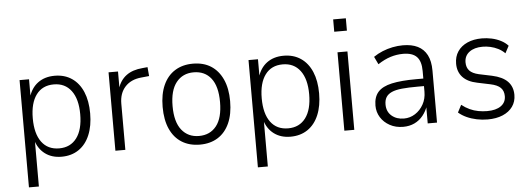

<svg xmlns="http://www.w3.org/2000/svg" viewBox="-54 -854 3298 1193"><g transform="rotate(-5 1595.5 -257.5)"><path d="M82 180V-489H141V-375H137Q154 -434 196.5 -465.5Q239 -497 301 -497Q363 -497 408 -466.5Q453 -436 477 -379.5Q501 -323 501 -245Q501 -167 477 -110Q453 -53 408 -22.5Q363 8 301 8Q240 8 198 -23.5Q156 -55 139 -113H144V180ZM291 -45Q361 -45 400 -97Q439 -149 439 -245Q439 -340 400 -392Q361 -444 291 -444Q220 -444 181.5 -392Q143 -340 143 -245Q143 -149 181.5 -97Q220 -45 291 -45Z M637 0V-489H696V-380H692Q709 -434 748 -463Q787 -492 850 -497L881 -500L886 -444L836 -439Q772 -433 735.5 -393Q699 -353 699 -288V0Z M1164 8Q1099 8 1051.5 -21.5Q1004 -51 978.5 -107.5Q953 -164 953 -245Q953 -325 978.5 -381.5Q1004 -438 1051.5 -467.5Q1099 -497 1163 -497Q1229 -497 1275.5 -467.5Q1322 -438 1348 -381.5Q1374 -325 1374 -245Q1374 -164 1348.5 -107.5Q1323 -51 1276 -21.5Q1229 8 1164 8ZM1163 -46Q1232 -46 1271.5 -96Q1311 -146 1311 -245Q1311 -343 1272 -393Q1233 -443 1163 -443Q1095 -443 1055 -393Q1015 -343 1015 -245Q1015 -146 1055 -96Q1095 -46 1163 -46Z M1510 180V-489H1569V-375H1565Q1582 -434 1624.5 -465.5Q1667 -497 1729 -497Q1791 -497 1836 -466.5Q1881 -436 1905 -379.5Q1929 -323 1929 -245Q1929 -167 1905 -110Q1881 -53 1836 -22.5Q1791 8 1729 8Q1668 8 1626 -23.5Q1584 -55 1567 -113H1572V180ZM1719 -45Q1789 -45 1828 -97Q1867 -149 1867 -245Q1867 -340 1828 -392Q1789 -444 1719 -444Q1648 -444 1609.5 -392Q1571 -340 1571 -245Q1571 -149 1609.5 -97Q1648 -45 1719 -45Z M2056 -618V-695H2135V-618ZM2065 0V-489H2127V0Z M2432 8Q2385 8 2348.5 -12Q2312 -32 2291.5 -65Q2271 -98 2271 -138Q2271 -192 2298.5 -223Q2326 -254 2385 -267Q2444 -280 2539 -280H2594V-233H2543Q2484 -233 2444 -229Q2404 -225 2380 -214Q2356 -203 2345 -185Q2334 -167 2334 -140Q2334 -95 2364.5 -69Q2395 -43 2441 -43Q2479 -43 2511 -63.5Q2543 -84 2562.5 -119Q2582 -154 2582 -198V-327Q2582 -388 2555 -416Q2528 -444 2470 -444Q2430 -444 2391.5 -432Q2353 -420 2312 -393L2289 -441Q2315 -459 2345.5 -471.5Q2376 -484 2408.5 -490.5Q2441 -497 2473 -497Q2528 -497 2565.5 -478.5Q2603 -460 2623 -422Q2643 -384 2643 -324V0H2585V-111H2589Q2578 -77 2556 -49.5Q2534 -22 2502.5 -7Q2471 8 2432 8Z M2959 8Q2924 8 2890.5 1Q2857 -6 2828.5 -19Q2800 -32 2778 -51L2802 -97Q2826 -78 2852 -66Q2878 -54 2905.5 -49Q2933 -44 2960 -44Q3015 -44 3046 -66Q3077 -88 3077 -127Q3077 -160 3057.5 -179.5Q3038 -199 2995 -208L2914 -225Q2854 -237 2823.5 -270Q2793 -303 2793 -354Q2793 -398 2814.5 -430Q2836 -462 2875 -479.5Q2914 -497 2966 -497Q2996 -497 3026.5 -490.5Q3057 -484 3083.5 -470.5Q3110 -457 3128 -437L3104 -392Q3085 -411 3062 -422.5Q3039 -434 3014.5 -439.5Q2990 -445 2966 -445Q2914 -445 2883 -421.5Q2852 -398 2852 -357Q2852 -325 2870 -305.5Q2888 -286 2928 -277L3009 -260Q3074 -246 3105.5 -213.5Q3137 -181 3137 -130Q3137 -88 3115 -57Q3093 -26 3053 -9Q3013 8 2959 8Z"/></g></svg>

Font: Nunito Sans 10pt SemiCondensed Light
Style: Regular
Weight: 300
Width: 4
Designer: Vernon Adams
Foundry: Vernon Adams
Version: Version 3.101;gftools[0.9.27]